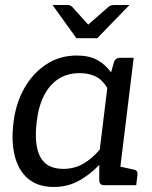

<svg xmlns="http://www.w3.org/2000/svg" viewBox="-20 -737 606 764"><path d="M194 7Q132 7 93 -25Q54 -57 39 -115.5Q24 -174 34 -252Q43 -326 76.5 -385.5Q110 -445 163.5 -480.5Q217 -516 285 -516Q334 -516 366.5 -498.5Q399 -481 422 -449L433 -488Q438 -507 458 -507H512L450 0H396Q375 0 375 -19V-81Q337 -41 292.5 -17Q248 7 194 7ZM232 -65Q275 -65 310.5 -85Q346 -105 377 -142L407 -387Q387 -420 360 -433Q333 -446 297 -446Q249 -446 213.5 -423.5Q178 -401 155.5 -357.5Q133 -314 126 -252Q115 -161 140 -113Q165 -65 232 -65ZM420 0 440 -78 513 -62Q522 -60 525 -55Q528 -50 527 -41L522 0ZM495 -717 367 -585H284L189 -717H248Q260 -717 267 -710L331 -639L412 -710Q415 -713 421 -715Q427 -717 433 -717Z"/></svg>

Font: Aleo
Style: Italic
Weight: 400
Italic angle: -7°
Designer: Alessio Laiso
Foundry: Alessio Laiso
Version: Version 2.001;gftools[0.9.29]